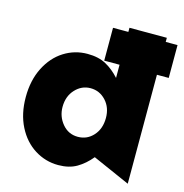

<svg xmlns="http://www.w3.org/2000/svg" viewBox="-109 -830 902 943"><g transform="rotate(15 342.0 -359.0)"><path d="M624 -730H434V-475Q402 -511 363.5 -532Q325 -553 269 -553Q204 -553 149.5 -518.5Q95 -484 62.5 -419.5Q30 -355 30 -270Q30 -185 62.5 -121Q95 -57 150 -22.5Q205 12 270 12Q325 12 363.5 -10.5Q402 -33 434 -72L624 12ZM217 -270Q217 -324 249.5 -359Q282 -394 327 -394Q373 -394 405 -359.5Q437 -325 437 -272Q437 -217 405.5 -182Q374 -147 327 -147Q279 -147 248 -184Q217 -221 217 -270ZM684 -709H356V-542H684Z"/></g></svg>

Font: Geom Black
Style: Bold
Weight: 900
Version: Version 1.102